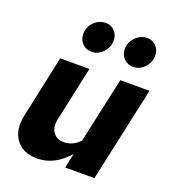

<svg xmlns="http://www.w3.org/2000/svg" viewBox="-140 -871 879 982"><g transform="rotate(20 300.0 -380.0)"><path d="M173 6Q95 6 57.5 -45.5Q20 -97 38 -179L110 -516H269L205 -219Q195 -175 214.5 -147Q234 -119 274 -119Q320 -119 359 -158L437 -516H596L484 0H325L342 -80Q268 6 173 6ZM248 -602Q218 -602 198 -622.5Q178 -643 178 -674Q178 -712 205 -739Q232 -766 268 -766Q297 -766 316.5 -745.5Q336 -725 336 -694Q336 -657 309.5 -629.5Q283 -602 248 -602ZM474 -602Q445 -602 424.5 -622.5Q404 -643 404 -674Q404 -711 431 -738.5Q458 -766 494 -766Q523 -766 542.5 -745.5Q562 -725 562 -694Q562 -657 535.5 -629.5Q509 -602 474 -602Z"/></g></svg>

Font: Red Hat Mono
Style: Bold Italic
Weight: 700
Italic angle: -12°
Monospace: yes
Designer: Pentagram, MCKL
Foundry: Pentagram, MCKL
Version: Version 1.023; ttfautohint (v1.8.3)